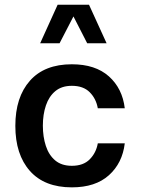

<svg xmlns="http://www.w3.org/2000/svg" viewBox="-20 -806 611 831"><path d="M291 -527.8Q392.6 -527.8 451.2 -475.6Q509.8 -423.3 520 -337.4H403.3Q396 -378.9 368.4 -406.7Q340.8 -434.6 291 -434.6Q247.1 -434.6 219.5 -411.6Q191.9 -388.7 178.7 -349.6Q165.5 -310.5 165.5 -262.2Q165.5 -213.9 178.5 -174.3Q191.4 -134.8 219 -111.6Q246.6 -88.4 291 -88.4Q340.8 -88.4 368.4 -116.5Q396 -144.5 403.3 -185.5H520Q509.8 -100.1 451.4 -47.6Q393.1 4.9 291 4.9Q172.4 4.9 109.4 -66.2Q46.4 -137.2 46.4 -261.2Q46.4 -385.3 109.4 -456.5Q172.4 -527.8 291 -527.8ZM441.4 -618.7H357.4L297.9 -734.9L237.8 -618.7H153.8L229.5 -785.6H365.2Z"/></svg>

Font: Estedad-FD SemiBold
Style: Regular
Weight: 600
Designer: Amin Abedi
Version: Version 7.3